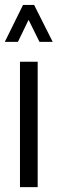

<svg xmlns="http://www.w3.org/2000/svg" viewBox="-31 -770 237 790"><path d="M-11.2 -597.8 63.8 -749.8H109.4L185.8 -597.8H131.4L86.6 -688.4L42.8 -597.8ZM51.2 0V-516H124V0Z"/></svg>

Font: Stick No Bills ExtraLight
Style: Regular
Weight: 200
Designer: Kosala Senevirathne, Siva Puranthara, Lasantha Premarathna, Tharique Azeez
Foundry: mooniak
Version: Version 2.000